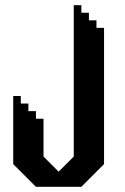

<svg xmlns="http://www.w3.org/2000/svg" viewBox="-20 -720 480 740"><path d="M351.8 -612.5V-641.7H322.7V-670.8H293.5V-700H264.3V-116.7L206 -58.4L147.7 -116.7V-262.5H118.5V-291.7H89.4V-320.9H60.2V-350H31V-87.5L118.5 0H293.5L381 -87.5V-612.5Z"/></svg>

Font: Stepalange
Style: Regular
Weight: 400
Designer: Szymon Furjan
Version: Version 1.005;Fontself Maker 3.5.8